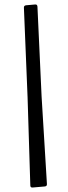

<svg xmlns="http://www.w3.org/2000/svg" viewBox="-73 -976 438 1244"><g transform="rotate(-5 146.5 -354.0)"><path d="M87 236H166C176 236 181 231 181 221L196 -346L220 -929C220 -939 216 -944 206 -944H148C138 -944 132 -939 132 -929L105 -347L73 221C72 231 77 236 87 236Z"/></g></svg>

Font: OpenDyslexic3
Style: Regular
Weight: 400
Designer: Abelardo Gonzalez
Version: Version 3.001;PS 003.001;hotconv 1.0.88;makeotf.lib2.5.64775